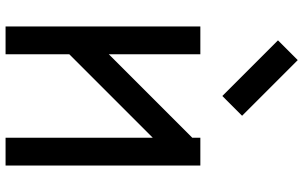

<svg xmlns="http://www.w3.org/2000/svg" viewBox="-220 -870 1090 690"><g transform="rotate(90 325.0 -525.0)"><path d="M175 0H75V-700H175V-371L475 -671V-700H575V0H475V-529L175 -229ZM325 -779 125 -979 196 -1050 396 -850Z"/></g></svg>

Font: Monoikos Medium
Style: Regular
Weight: 500
Designer: Brian Krent
Version: Version 0.088